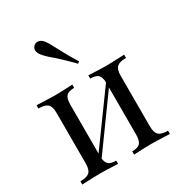

<svg xmlns="http://www.w3.org/2000/svg" viewBox="-190 -949 1007 1078"><g transform="rotate(-30 313.0 -410.0)"><path d="M521 -421V-93Q521 -52 538 -36.5Q555 -21 597 -21V0Q505 -4 477 -4Q449 -4 365 0V-21Q402 -21 416.5 -36.5Q431 -52 431 -93V-397L196 -72Q199 -44 214 -32.5Q229 -21 261 -21V0Q177 -4 149 -4Q121 -4 29 0V-21Q71 -21 88 -36.5Q105 -52 105 -93V-421Q105 -462 88 -477.5Q71 -493 29 -493V-514Q121 -510 149 -510Q177 -510 261 -514V-493Q224 -493 209.5 -477.5Q195 -462 195 -421V-105L431 -430Q430 -466 415 -479.5Q400 -493 365 -493V-514Q449 -510 477 -510Q505 -510 597 -514V-493Q555 -493 538 -477.5Q521 -462 521 -421ZM212 -820Q233 -820 250 -798Q267 -775 290 -729Q322 -667 359 -608L348 -599Q313 -635 283.5 -662.5Q254 -690 247 -696Q210 -726 190 -751Q176 -770 176 -785Q176 -801 190 -813Q198 -820 212 -820Z"/></g></svg>

Font: Myanmar April Display
Style: Regular
Weight: 400
Designer: Khon Soe Zaw Thu
Foundry: Myanmar OS
Version: Version 2.50 April 12, 2019